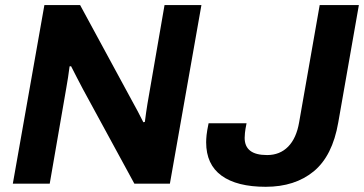

<svg xmlns="http://www.w3.org/2000/svg" viewBox="-20 -706 1399 738"><path d="M29.3 0 150.6 -686.4H288L488.3 -317Q497.3 -301.6 509.7 -277.7Q522.1 -253.8 531 -236.1L536.8 -237.4Q538.8 -254.2 541.7 -274Q544.6 -293.8 546.8 -307.1L612.4 -686.4H754.2L633 0H496.5L299.2 -362.6Q290.2 -378.9 276.7 -405.6Q263.1 -432.2 253.3 -451.3L247.5 -451.1Q245.5 -433 241.6 -408.7Q237.7 -384.4 235 -369L171.1 0ZM1001.4 12Q890.5 12 831.5 -30.9Q772.4 -73.8 772.4 -159.1Q772.4 -170.4 774 -186.9Q775.7 -203.4 781.8 -232.3H927.7Q922.6 -207.6 921.5 -194.8Q920.4 -181.9 920.4 -176Q920.4 -143.3 941.6 -126.7Q962.8 -110 1006.7 -110Q1055.8 -110 1087.6 -142.4Q1119.4 -174.8 1129.8 -236.1L1208.8 -686.4H1359.4L1280.1 -234.8Q1257.9 -106.7 1185.8 -47.3Q1113.6 12 1001.4 12Z"/></svg>

Font: Archivo Variable SemiBold
Style: Italic
Weight: 600
Italic angle: -10°
Designer: Hector Gatti
Foundry: Omnibus-Type
Version: Version 2.001